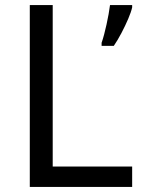

<svg xmlns="http://www.w3.org/2000/svg" viewBox="-20 -734 564 754"><path d="M97 0V-714H187V-80H499V0ZM499 -705Q495 -687 483.5 -660Q472 -633 457 -604.5Q442 -576 427 -554H379V-566Q384 -580 389 -599Q394 -618 398.5 -638.5Q403 -659 406.5 -678.5Q410 -698 412 -714H499Z"/></svg>

Font: Noto Sans Khmer UI
Style: Regular
Weight: 400
Designer: Danh Hong and the Monotype Design Team
Foundry: Monotype Imaging Inc.
Version: Version 2.002